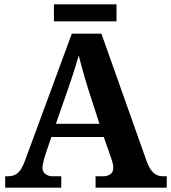

<svg xmlns="http://www.w3.org/2000/svg" viewBox="-20 -870 793 890"><path d="M4 0V-53H16Q34 -53 48 -59Q62 -65 73.5 -80.5Q85 -96 96 -126L313 -714H450L659 -125Q669 -97 680.5 -81.5Q692 -66 705.5 -59.5Q719 -53 735 -53H753V0H423V-53H462Q477 -53 491 -62Q505 -71 505 -92Q505 -100 503.5 -108Q502 -116 500 -123Q498 -130 496 -135L461 -235H218L189 -149Q187 -141 184 -131Q181 -121 179 -110.5Q177 -100 177 -92Q177 -73 191 -63Q205 -53 222 -53H264V0ZM239 -296H441L388 -460Q381 -483 373 -509.5Q365 -536 358 -563Q351 -590 345 -613Q339 -592 331 -566Q323 -540 314.5 -514Q306 -488 298 -465ZM230 -771V-850H520V-771Z"/></svg>

Font: Noto Serif Armenian
Style: Bold
Weight: 700
Version: Version 2.007